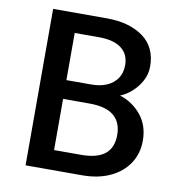

<svg xmlns="http://www.w3.org/2000/svg" viewBox="-79 -773 792 846"><g transform="rotate(10 317.0 -350.0)"><path d="M91 0V-700H331.5Q432 -700 494 -655.2Q556 -610.5 556 -523.5Q556 -490 540.2 -460.2Q524.5 -430.5 499.5 -408Q474.5 -385.5 447.5 -375Q504.5 -357.5 542.8 -311Q581 -264.5 581 -196.5Q581 -139 552 -94.8Q523 -50.5 469.5 -25.2Q416 0 342.5 0ZM203 -88H323.5Q395.5 -88 430.5 -116.2Q465.5 -144.5 465.5 -201.5Q465.5 -258 430.2 -287.5Q395 -317 321.5 -317H203ZM203 -401H314Q354.5 -401 384 -414Q413.5 -427 430 -451.5Q446.5 -476 446.5 -510.5Q446.5 -559.5 411.8 -585.8Q377 -612 312.5 -612H203Z"/></g></svg>

Font: Geologica Cursive
Style: Regular
Weight: 400
Designer: Sindre Bremnes, Frode Helland
Foundry: Monokrom Skriftforlag AS
Version: Version 1.010;gftools[0.9.28]